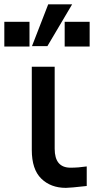

<svg xmlns="http://www.w3.org/2000/svg" viewBox="-73 -864 455 901"><path d="M76.2 -160.2V-550.8H183.6V-166Q183.6 -77.1 257.8 -77.1Q294.9 -77.1 334 -83V8.8Q254.9 17.6 236.3 17.6Q165 17.6 120.6 -25.9Q76.2 -69.3 76.2 -160.2ZM77.1 -647.5 153.3 -843.8H265.6L149.4 -647.5ZM-52.7 -645.5V-761.7H65.4V-645.5ZM230.5 -645.5V-761.7H347.7V-645.5Z"/></svg>

Font: Gothic A1 SemiBold
Style: Regular
Weight: 600
Version: Version 2.50